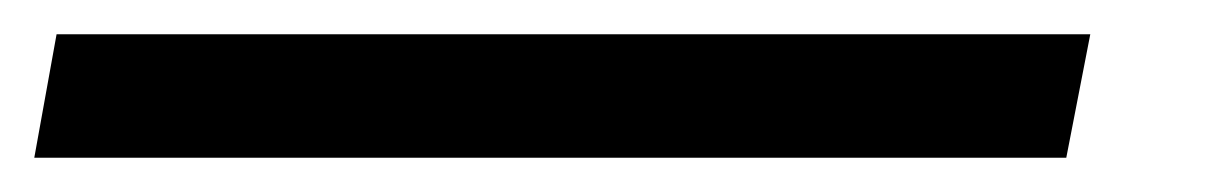

<svg xmlns="http://www.w3.org/2000/svg" viewBox="-90 43 713 112"><path d="M-70 135 -57 63H546L532 135Z"/></svg>

Font: Archivo Expanded
Style: Italic
Weight: 400
Width: 7
Italic angle: -10°
Designer: Hector Gatti
Foundry: Omnibus-Type
Version: Version 2.001